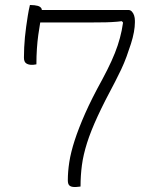

<svg xmlns="http://www.w3.org/2000/svg" viewBox="-20 -740 640 770"><path d="M100 -720Q110 -720 118 -719Q126 -718 131.5 -716.5Q137 -715 141 -712Q145 -709 146.5 -705.5Q148 -702 148 -697Q148 -691 146 -677.5Q144 -664 140.5 -644.5Q137 -625 133.5 -599.5Q130 -574 128 -544.5Q126 -515 126 -482Q125 -482 123 -481.5Q121 -481 119.5 -481Q118 -481 116 -480.5Q114 -480 111.5 -480Q109 -480 107 -480Q94 -480 85 -486Q76 -492 76 -509Q76 -529 77 -549.5Q78 -570 80 -591Q82 -612 85 -633.5Q88 -655 91.5 -677Q95 -699 100 -720ZM303 8Q302 8 299.5 8.5Q297 9 294.5 9Q292 9 289.5 9.5Q287 10 284 10Q281 10 279 10Q266 10 259 4.5Q252 -1 252 -17Q252 -52 258 -90.5Q264 -129 279.5 -177Q295 -225 321.5 -285Q348 -345 390 -421Q412 -462 427 -495Q442 -528 452 -558Q462 -588 468 -617.5Q474 -647 477 -681L493 -627L453 -673L504 -659Q473 -655 450 -653Q427 -651 404.5 -650.5Q382 -650 353 -650H134Q127 -650 121 -654Q115 -658 111 -664.5Q107 -671 104.5 -678Q102 -685 101 -691Q100 -697 100 -700H495Q503 -700 509 -693.5Q515 -687 518 -677.5Q521 -668 521 -657V-650Q521 -633 517 -611Q513 -589 505 -564Q497 -539 487.5 -513Q478 -487 466 -461.5Q454 -436 442 -413Q399 -333 371.5 -273.5Q344 -214 329 -166.5Q314 -119 308.5 -77.5Q303 -36 303 8Z"/></svg>

Font: Recursive Monospace Casual Light
Style: Regular
Weight: 300
Version: Version 1.047